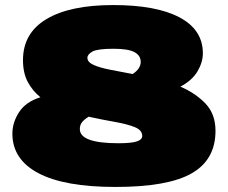

<svg xmlns="http://www.w3.org/2000/svg" viewBox="-20 -730 901 760"><path d="M833 -212Q833 -98 739 -44Q645 10 437 10Q235 10 132 -44.5Q29 -99 29 -201Q29 -245 55.5 -286Q82 -327 140 -345Q109 -370 90 -405.5Q71 -441 71 -492Q71 -599 164 -654.5Q257 -710 428 -710Q599 -710 691 -661Q783 -612 783 -519Q783 -484 762 -448Q741 -412 694 -387Q753 -362 793 -320.5Q833 -279 833 -212ZM326 -501Q326 -484 350.5 -473Q375 -462 416 -454Q457 -446 505 -437Q537 -458 537 -485Q537 -510 512.5 -523.5Q488 -537 429 -537Q366 -537 346 -526Q326 -515 326 -501ZM296 -219Q296 -163 449 -163Q499 -163 521 -170Q543 -177 543 -192Q543 -215 513 -227Q483 -239 434.5 -247.5Q386 -256 331 -268Q313 -257 304.5 -246Q296 -235 296 -219Z"/></svg>

Font: Georama Extended Black
Style: Regular
Weight: 900
Width: 7
Designer: Jean-Baptiste Levee
Foundry: Production Type
Version: Version 1.000